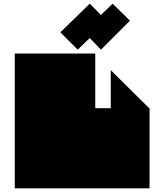

<svg xmlns="http://www.w3.org/2000/svg" viewBox="-20 -1020 874 1040"><path d="M60 0V-730H496V-434H580V-640L788 -434H790V0H60ZM527 -939 590 -1000 684 -908 527 -751 466 -814 401 -751 307 -845 466 -1000Z"/></svg>

Font: El Pececito
Style: Regular
Weight: 400
Designer: deFharo
Foundry: deFharo
Version: El Pececito Version 1.000